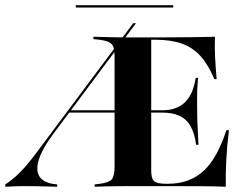

<svg xmlns="http://www.w3.org/2000/svg" viewBox="-33 -711 948 731"><path d="M-12.9 0V-8.9Q16.1 -27.4 44.8 -56.5Q73.4 -85.5 106.5 -130.6L474.2 -622.6H484.7L166.1 -196Q135.5 -154 121.4 -121Q107.3 -87.9 109.3 -63.7Q111.3 -39.5 130.2 -25.4Q149.2 -11.3 184.7 -8.9V0Q162.1 -0.8 143.1 -1.2Q124.2 -1.6 105.6 -2Q87.1 -2.4 66.9 -2.4Q50 -2.4 32.7 -2Q15.3 -1.6 -12.9 0ZM225 -282.3 231.5 -291.1H673.4V-282.3ZM462.1 -2.4Q434.7 -2.4 409.3 -2Q383.9 -1.6 363.3 -1.2Q342.7 -0.8 327.4 0V-8.9L347.6 -11.3Q382.3 -16.1 392.7 -28.2Q403.2 -40.3 403.2 -78.2V-492.7Q403.2 -518.5 398.8 -531.5Q394.4 -544.4 381.9 -550.4Q369.4 -556.5 345.2 -559.7L322.6 -562.1V-571Q337.9 -571 359.3 -570.2Q380.6 -569.4 406.9 -569Q433.1 -568.5 462.1 -568.5H473.4H563.7Q641.1 -568.5 693.5 -569.4Q746 -570.2 785.5 -571Q783.9 -533.9 785.9 -493.5Q787.9 -453.2 791.9 -409.7H783.1Q760.5 -463.7 731 -496.8Q701.6 -529.8 659.7 -544.8Q617.7 -559.7 558.9 -559.7H542.7V-66.1Q542.7 -42.7 547.2 -31Q551.6 -19.4 564.9 -15.3Q578.2 -11.3 604 -11.3H605.6Q649.2 -11.3 683.5 -24.2Q717.7 -37.1 744.4 -62.5Q771 -87.9 791.5 -126.2Q812.1 -164.5 829 -215.3H838.7Q831.5 -158.1 828.6 -103.6Q825.8 -49.2 826.6 0Q788.7 -1.6 738.7 -2Q688.7 -2.4 613.7 -2.4H473.4ZM713.7 -159.7Q708.1 -203.2 692.7 -230.2Q677.4 -257.3 650.8 -269.8Q624.2 -282.3 584.7 -282.3V-291.1Q639.5 -291.1 671 -321.4Q702.4 -351.6 712.1 -414.5H721Q716.9 -364.5 717.3 -338.3Q717.7 -312.1 717.7 -287.1Q717.7 -272.6 718.1 -257.3Q718.5 -241.9 719.8 -219.4Q721 -196.8 722.6 -159.7ZM255.6 -682.3V-691.1H626.6V-682.3Z"/></svg>

Font: Playfair 144pt SemiExpanded ExtraBold
Style: Regular
Weight: 800
Width: 6
Designer: Claus Eggers Sørensen
Foundry: Claus Eggers Sørensen
Version: Version 2.203